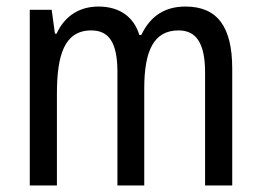

<svg xmlns="http://www.w3.org/2000/svg" viewBox="-20 -567 798 587"><path d="M547 -547C485 -547 440 -519 412 -460H406C390 -513 348 -547 281 -547C224 -547 178 -519 153 -464H148L138 -537H71V0H154V-280C154 -397 176 -474 259 -474C313 -474 339 -437 339 -347V0H421V-296C421 -412 450 -474 526 -474C580 -474 607 -435 607 -345V0H690V-357C690 -486 644 -547 547 -547Z"/></svg>

Font: Noto Sans Lao Looped Condensed
Style: Regular
Weight: 400
Width: 3
Designer: Mark Frömberg, Ben Mitchell
Foundry: The Fontpad Ltd
Version: Version 1.003